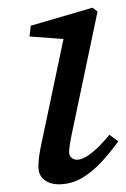

<svg xmlns="http://www.w3.org/2000/svg" viewBox="-20 -469 328 500"><path d="M80 -36Q80 -47 82 -62.5Q84 -78 90 -105L148 -380L164 -366L57 -374L60 -402L221 -449L234 -439L168 -125Q160 -88 160 -73Q160 -63 166.5 -58Q173 -53 180 -53Q211 -53 265 -118L288 -101Q268 -73 244.5 -47.5Q221 -22 193.5 -5.5Q166 11 132 11Q111 11 95.5 -0.5Q80 -12 80 -36Z"/></svg>

Font: Lisu Bosa
Style: Italic
Weight: 400
Italic angle: -19°
Designer: David Morse, Annie Olsen, Victor Gaultney, Frank Grießhammer (Latin)
Foundry: SIL International
Version: Version 2.000